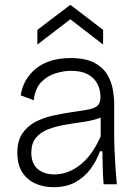

<svg xmlns="http://www.w3.org/2000/svg" viewBox="-20 -765 574 797"><path d="M202 12Q160 12 126 -3.5Q92 -19 72 -50.5Q52 -82 52 -131Q52 -180 72.5 -210.5Q93 -241 126 -258.5Q159 -276 199.5 -285Q240 -294 281 -300Q327 -306 352 -311.5Q377 -317 387 -328.5Q397 -340 397 -362Q397 -394 383.5 -418.5Q370 -443 343.5 -457Q317 -471 275 -471Q244 -471 210 -460.5Q176 -450 151 -424Q126 -398 120 -349L66 -369Q71 -404 87.5 -432Q104 -460 130 -481Q156 -502 192 -513Q228 -524 272 -524Q335 -524 371.5 -504.5Q408 -485 425.5 -455Q443 -425 448.5 -392.5Q454 -360 454 -333V-208Q454 -178 455.5 -141Q457 -104 459.5 -67Q462 -30 465 0H410Q407 -37 406.5 -70.5Q406 -104 405 -137H395Q381 -98 356 -64Q331 -30 293.5 -9Q256 12 202 12ZM206 -41Q231 -41 256.5 -49.5Q282 -58 307.5 -76.5Q333 -95 356 -125.5Q379 -156 398 -199V-302L428 -298Q413 -281 384.5 -272Q356 -263 320 -258Q284 -253 247 -246.5Q210 -240 179 -228Q148 -216 129 -193Q110 -170 110 -131Q110 -86 136.5 -63.5Q163 -41 206 -41ZM135 -580V-641L272 -745L408 -641V-580L272 -685Z"/></svg>

Font: Bricolage Grotesque ExtraLight
Style: Regular
Weight: 250
Designer: Mathieu Triay
Foundry: Atelier Triay
Version: Version 1.000;gftools[0.9.30]